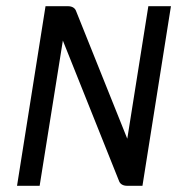

<svg xmlns="http://www.w3.org/2000/svg" viewBox="-20 -600 572 620"><path d="M35 0H108L183 -469L365 -14C369 -5 378 0 391 0H440L532 -580H459L391 -152L225 -566C221 -575 212 -580 199 -580H127Z"/></svg>

Font: Charger Sport
Style: Obl
Weight: 400
Designer: Jasper
Foundry: Cannot Into Space Fonts
Version: Version 1.1